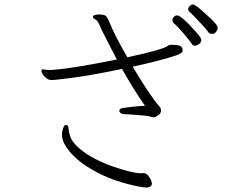

<svg xmlns="http://www.w3.org/2000/svg" viewBox="-20 -806 1040 861"><path d="M947 -661Q956 -670 956 -683Q956 -696 906 -740Q886 -759 869 -772.5Q852 -786 845 -786Q838 -786 831 -779Q824 -772 824 -764.5Q824 -757 832.5 -750.5Q841 -744 892 -689Q908 -671 913.5 -662.5Q919 -654 934 -654Q942 -654 947 -661ZM397 -731V-729Q397 -725 402.5 -722Q408 -719 414.5 -713.5Q421 -708 438 -668Q448 -647 504 -539Q303 -499 221 -493L200 -492Q191 -492 173 -495H171Q166 -495 166 -486.5Q166 -478 180 -462.5Q194 -447 210.5 -447Q227 -447 310.5 -458Q394 -469 527 -497Q589 -389 630 -332Q591 -330 532 -322Q515 -319 515 -309Q515 -304 521 -299Q527 -294 539 -294Q551 -294 598 -290Q618 -289 634 -287Q650 -285 656 -282.5Q662 -280 669 -280Q676 -280 689 -288.5Q702 -297 702 -309.5Q702 -322 693 -331Q655 -373 575 -507Q707 -536 771 -558Q799 -567 799 -580Q799 -585 798 -588Q795 -605 755 -605H745Q737 -604 730 -599Q708 -583 551 -549Q493 -650 470 -708Q461 -730 453.5 -735.5Q446 -741 422.5 -741Q399 -741 397 -731ZM873 -608Q883 -618 883 -626.5Q883 -635 863 -658Q794 -737 774 -737Q766 -737 759.5 -730Q753 -723 753 -715.5Q753 -708 758 -703Q780 -685 818 -638Q834 -619 839.5 -610Q845 -601 852 -601Q859 -601 864.5 -604Q870 -607 873 -608ZM613 -29Q576 -29 490 -58Q449 -72 408.5 -92.5Q368 -113 336.5 -140Q305 -167 296.5 -190Q288 -213 287.5 -229.5Q287 -246 275 -246Q269 -246 263.5 -232Q258 -218 258 -201Q258 -164 300 -117.5Q342 -71 420 -30.5Q498 10 604 31Q614 32 621.5 33.5Q629 35 635 35Q658 35 661 20V17Q661 6 649.5 -12Q638 -30 624 -30Z"/></svg>

Font: LXGW WenKai TC Light
Style: Regular
Weight: 300
Designer: LXGW / Fontworks Inc.
Foundry: LXGW / Fontworks Inc.
Version: Version 1.330